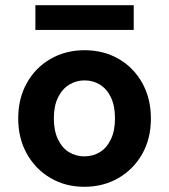

<svg xmlns="http://www.w3.org/2000/svg" viewBox="-20 -706 650 738"><path d="M304 12Q232 12 174.5 -21.5Q117 -55 83.5 -114.5Q50 -174 50 -250Q50 -328 83.5 -387.5Q117 -447 175 -480Q233 -513 305 -513Q378 -513 435.5 -480Q493 -447 526.5 -387.5Q560 -328 560 -250Q560 -173 526.5 -114Q493 -55 435 -21.5Q377 12 304 12ZM304 -105Q337 -105 363.5 -121Q390 -137 406 -170Q422 -203 422 -251Q422 -299 406.5 -331.5Q391 -364 364.5 -380.5Q338 -397 305 -397Q273 -397 246 -380.5Q219 -364 203 -331.5Q187 -299 187 -251Q187 -203 203 -170Q219 -137 245.5 -121Q272 -105 304 -105ZM116 -591V-686H494V-591Z"/></svg>

Font: DM Sans 17pt
Style: Bold
Weight: 700
Version: Version 4.004;gftools[0.9.30]